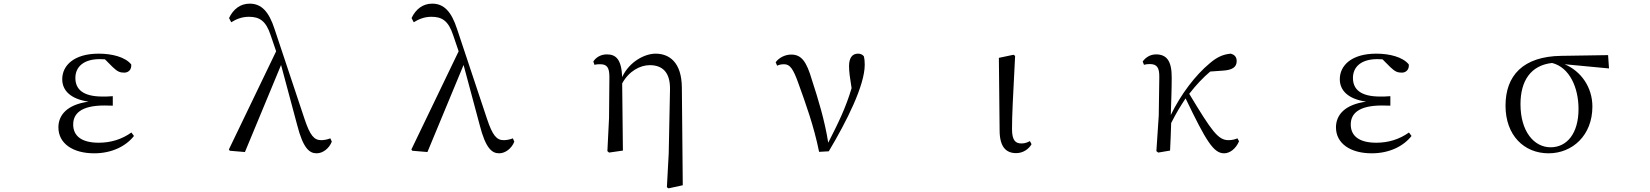

<svg xmlns="http://www.w3.org/2000/svg" viewBox="-20 -825 9040 1052"><path d="M496 15C593 15 670 -24 714 -80L700 -99C648 -62 588 -43 521 -43C427 -43 381 -80 381 -143C381 -200 421 -247 552 -247C562 -247 572 -247 598 -246V-298C574 -296 559 -296 542 -296C433 -296 393 -337 393 -398C393 -460 440 -501 526 -501L555 -500L598 -457C624 -432 638 -427 661 -427C684 -427 702 -444 699 -472C666 -513 593 -531 521 -531C385 -531 321 -466 321 -391C321 -331 364 -283 465 -268C348 -252 300 -195 300 -127C300 -39 379 15 496 15Z M1715 15C1749 15 1784 -12 1798 -49L1790 -67C1773 -60 1753 -57 1740 -57C1702 -57 1679 -81 1648 -175L1485 -664C1453 -764 1411 -805 1348 -805C1297 -805 1258 -775 1235 -726L1247 -703C1274 -720 1305 -733 1344 -733C1402 -733 1437 -711 1463 -632L1493 -544L1234 -6L1239 1L1322 8L1520 -469L1608 -141C1641 -11 1676 15 1715 15Z M2715 15C2749 15 2784 -12 2798 -49L2790 -67C2773 -60 2753 -57 2740 -57C2702 -57 2679 -81 2648 -175L2485 -664C2453 -764 2411 -805 2348 -805C2297 -805 2258 -775 2235 -726L2247 -703C2274 -720 2305 -733 2344 -733C2402 -733 2437 -711 2463 -632L2493 -544L2234 -6L2239 1L2322 8L2520 -469L2608 -141C2641 -11 2676 15 2715 15Z M3634 201 3643 207 3721 190 3716 -345C3715 -485 3646 -531 3572 -531C3515 -531 3430 -490 3389 -403C3385 -500 3355 -527 3305 -527C3270 -527 3244 -509 3231 -488L3237 -470C3249 -473 3258 -473 3269 -473C3305 -473 3319 -456 3319 -403L3317 -178L3308 3L3317 11L3393 0L3389 -368C3426 -436 3488 -468 3540 -468C3608 -468 3654 -431 3651 -331L3644 16Z M4468 7 4521 4C4619 -160 4718 -357 4718 -470C4718 -488 4717 -501 4713 -517C4705 -526 4696 -531 4681 -531C4649 -531 4632 -507 4632 -462C4632 -434 4637 -397 4646 -342C4614 -234 4574 -153 4518 -43C4499 -165 4462 -285 4429 -386C4399 -489 4371 -526 4315 -526C4283 -526 4249 -510 4230 -484L4238 -465C4248 -470 4260 -473 4276 -473C4308 -473 4326 -449 4355 -367C4394 -259 4439 -136 4468 7Z M5548 14C5588 14 5619 -11 5632 -35L5623 -52C5610 -45 5597 -39 5577 -39C5545 -39 5525 -54 5525 -118C5525 -196 5530 -283 5542 -519L5533 -525L5453 -508L5457 -112C5457 -20 5492 14 5548 14Z M6687 15C6718 15 6751 -9 6769 -51L6760 -67C6749 -62 6731 -57 6711 -57C6654 -57 6619 -107 6496 -311C6534 -360 6572 -400 6611 -433L6680 -438C6730 -441 6756 -456 6756 -490C6756 -516 6741 -526 6724 -531C6690 -528 6654 -518 6608 -478C6530 -413 6451 -310 6395 -195C6397 -264 6400 -334 6400 -398C6401 -493 6371 -527 6314 -527C6281 -527 6256 -509 6241 -488L6248 -470C6258 -473 6269 -474 6280 -474C6318 -474 6333 -456 6332 -402L6329 -192L6316 3L6326 11L6391 0C6394 -51 6395 -100 6397 -151C6427 -210 6446 -240 6476 -286C6588 -53 6629 15 6687 15Z M7496 15C7593 15 7670 -24 7714 -80L7700 -99C7648 -62 7588 -43 7521 -43C7427 -43 7381 -80 7381 -143C7381 -200 7421 -247 7552 -247C7562 -247 7572 -247 7598 -246V-298C7574 -296 7559 -296 7542 -296C7433 -296 7393 -337 7393 -398C7393 -460 7440 -501 7526 -501L7555 -500L7598 -457C7624 -432 7638 -427 7661 -427C7684 -427 7702 -444 7699 -472C7666 -513 7593 -531 7521 -531C7385 -531 7321 -466 7321 -391C7321 -331 7364 -283 7465 -268C7348 -252 7300 -195 7300 -127C7300 -39 7379 15 7496 15Z M8465 15C8595 15 8705 -83 8705 -241C8705 -347 8643 -435 8553 -473L8796 -450L8791 -523L8534 -519C8325 -516 8229 -411 8229 -246C8229 -84 8330 15 8465 15ZM8484 -480C8580 -456 8629 -345 8629 -228C8629 -93 8565 -18 8476 -18C8385 -18 8311 -105 8311 -254C8311 -382 8367 -467 8484 -480Z"/></svg>

Font: Harano Aji Mincho TW
Style: Regular
Weight: 400
Foundry: Masamichi Hosoda
Version: HaranoAjiMinchoTW-Regular version 20230610;ttx 4.39.4